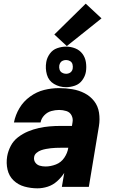

<svg xmlns="http://www.w3.org/2000/svg" viewBox="-20 -1018 616 1046"><path d="M184 8Q212 8 240 -1Q268 -10 291 -30.5Q314 -51 330 -76L317 0H464L519 -331Q525 -368 519.5 -404Q514 -440 493 -467Q472 -494 441 -510Q410 -526 374 -532Q338 -538 302 -538Q261 -538 220.5 -528Q180 -518 144 -492Q108 -466 86 -429Q64 -392 56 -351H201Q205 -373 221.5 -390Q238 -407 259.5 -413Q281 -419 302 -419Q322 -419 341.5 -413Q361 -407 370 -389Q379 -371 375 -351L372 -332H310Q280 -332 250.5 -329.5Q221 -327 191.5 -320.5Q162 -314 133 -302Q104 -290 78.5 -270.5Q53 -251 38.5 -223Q24 -195 19 -166Q13 -129 21 -94Q29 -59 54 -35Q79 -11 113.5 -1.5Q148 8 184 8ZM228 -111Q211 -111 196 -115.5Q181 -120 172 -133Q163 -146 166 -163Q168 -176 179.5 -185.5Q191 -195 204 -199.5Q217 -204 230.5 -206.5Q244 -209 257 -210.5Q270 -212 283.5 -212.5Q297 -213 310 -213H352Q348 -185 330.5 -159Q313 -133 284.5 -122Q256 -111 228 -111ZM340 -543Q364 -543 388.5 -551.5Q413 -560 428.5 -581.5Q444 -603 448 -627Q452 -653 448 -679Q444 -705 429 -725Q414 -745 390 -754.5Q366 -764 340 -764Q316 -764 291.5 -755.5Q267 -747 251.5 -725.5Q236 -704 232 -680Q226 -645 235.5 -611.5Q245 -578 274.5 -560.5Q304 -543 340 -543ZM340 -616Q328 -616 318 -622Q308 -628 304.5 -639Q301 -650 303 -662Q305 -671 310 -678Q315 -685 323.5 -688Q332 -691 340 -691Q352 -691 362 -685Q372 -679 375 -667.5Q378 -656 376 -644Q375 -636 369.5 -629Q364 -622 356 -619Q348 -616 340 -616ZM344 -767 533 -918 447 -998 276 -830Z"/></svg>

Font: Iosevka Sparkle Heavy Oblique
Style: Regular
Weight: 900
Italic angle: -9°
Designer: Belleve Invis
Foundry: Belleve Invis
Version: Version 4.5.0; ttfautohint (v1.8.3)